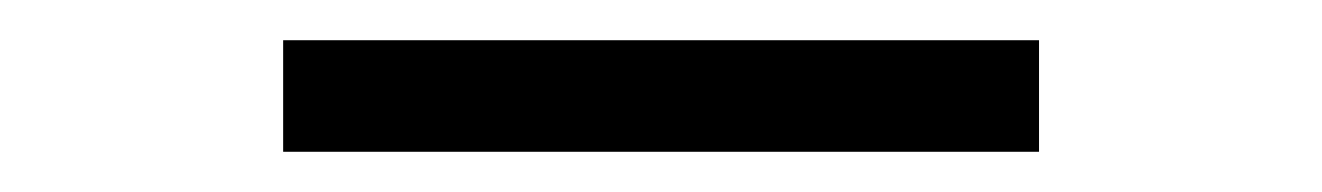

<svg xmlns="http://www.w3.org/2000/svg" viewBox="-20 -329 654 95"><path d="M120.1 -309.1H494.1V-253.9H120.1Z"/></svg>

Font: IntelOne Mono Light
Style: Regular
Weight: 300
Designer: Fred Shallcrass
Foundry: Frere-Jones Type LLC
Version: Version 1.200;hotconv 1.1.0;makeotfexe 2.6.0;FJTRelease1.2